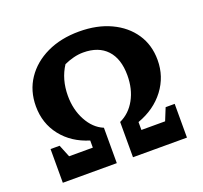

<svg xmlns="http://www.w3.org/2000/svg" viewBox="-117 -801 989 936"><g transform="rotate(-20 378.0 -333.0)"><path d="M56 0V-175H103L129 -111H252V-148Q163 -175 111.5 -240.5Q60 -306 60 -395Q60 -475 101 -536Q142 -597 214.5 -631.5Q287 -666 382 -666Q475 -666 545.5 -633Q616 -600 655.5 -541.5Q695 -483 695 -405Q695 -319 644 -251.5Q593 -184 504 -152V-111H627L653 -175H700V0H420V-183Q472 -207 501.5 -260.5Q531 -314 531 -385Q531 -471 488 -517Q445 -563 366 -563Q341 -563 315.5 -556.5Q290 -550 266 -539Q224 -475 224 -389Q224 -318 254.5 -261.5Q285 -205 335 -184H336V0Z"/></g></svg>

Font: Piazzolla SC
Style: Bold
Weight: 700
Designer: Juan Pablo del Peral
Foundry: Huerta Tipografica
Version: Version 1.330